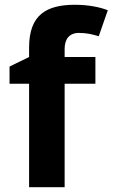

<svg xmlns="http://www.w3.org/2000/svg" viewBox="-20 -785 472 805"><path d="M380 -434V-546H251V-580C251 -619 269 -647 311 -647C345 -647 371 -640 394 -633L432 -742C402 -754 353 -765 295 -765C177 -765 102 -725 102 -586V-546L20 -506V-434H102V0H251V-434Z"/></svg>

Font: Noto Sans Lisu
Style: Bold
Weight: 700
Designer: Monotype Design Team. David Williams.
Foundry: Monotype Imaging Inc.
Version: Version 2.102